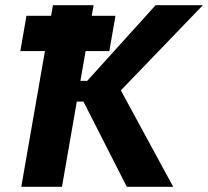

<svg xmlns="http://www.w3.org/2000/svg" viewBox="-20 -720 802 740"><path d="M301.6 -328.4H250.8L264.6 -408.2H316L579.8 -700H762L399.2 -323.4L418.4 -422L647.6 0H468.8ZM184 -700H340.8L218.8 0H62ZM82 -659.2H425L401.4 -523.2H58.4Z"/></svg>

Font: Fixel Italic Variable Display Thin
Style: Italic
Weight: 100
Italic angle: -10°
Designer: AlfaBravo + MacPaw
Foundry: Kyrylo Tkachov, Marchela Mozhyna, Serhii Makarenko, Maria Weinstein, Zakhar Kryvoshyya
Version: Version 1.210;Glyphs 3.2 (3217)